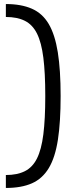

<svg xmlns="http://www.w3.org/2000/svg" viewBox="-20 -825 377 950"><path d="M9 -805Q85 -805 137.5 -782Q190 -759 221 -706.5Q252 -654 266 -566.5Q280 -479 280 -350Q280 -221 266.5 -133.5Q253 -46 221.5 6.5Q190 59 138 82Q86 105 9 105V41Q65 41 103 22Q141 3 163 -41Q185 -85 194.5 -160.5Q204 -236 204 -350Q204 -464 194.5 -539.5Q185 -615 163 -659Q141 -703 103 -722Q65 -741 9 -741Z"/></svg>

Font: Pathway Extreme 8pt Thin Light
Style: Regular
Weight: 300
Version: Version 1.001;gftools[0.9.26]